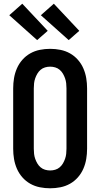

<svg xmlns="http://www.w3.org/2000/svg" viewBox="-20 -1006 540 1034"><path d="M250 8Q222 8 194.5 2.5Q167 -3 143 -16.5Q119 -30 100.5 -51Q82 -72 71 -97.5Q60 -123 55.5 -150Q51 -177 51 -205V-530Q51 -558 55.5 -585Q60 -612 71 -637.5Q82 -663 100.5 -684Q119 -705 143 -718.5Q167 -732 194.5 -737.5Q222 -743 250 -743Q278 -743 305.5 -737.5Q333 -732 357 -718.5Q381 -705 399.5 -684Q418 -663 429 -637.5Q440 -612 444.5 -585Q449 -558 449 -530V-205Q449 -177 444.5 -150Q440 -123 429 -97.5Q418 -72 399.5 -51Q381 -30 357 -16.5Q333 -3 305.5 2.5Q278 8 250 8ZM250 -88Q264 -88 277.5 -92Q291 -96 301.5 -105Q312 -114 319 -126Q326 -138 330.5 -151Q335 -164 336.5 -177.5Q338 -191 338 -205V-530Q338 -544 336.5 -557.5Q335 -571 330.5 -584Q326 -597 319 -609Q312 -621 301.5 -630Q291 -639 277.5 -643Q264 -647 250 -647Q236 -647 222.5 -643Q209 -639 198.5 -630Q188 -621 181 -609Q174 -597 169.5 -584Q165 -571 163.5 -557.5Q162 -544 162 -530V-205Q162 -191 163.5 -177.5Q165 -164 169.5 -151Q174 -138 181 -126Q188 -114 198.5 -105Q209 -96 222.5 -92Q236 -88 250 -88ZM350 -790 200 -924 270 -986 407 -840ZM180 -790 30 -924 100 -986 237 -840Z"/></svg>

Font: Moesevka
Style: Bold
Weight: 700
Monospace: yes
Designer: Belleve Invis
Foundry: Belleve Invis
Version: Version 32.5.0; ttfautohint (v1.8.4)